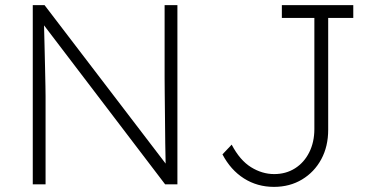

<svg xmlns="http://www.w3.org/2000/svg" viewBox="-20 -720 1444 750"><path d="M108 0V-700H154L627 -81Q626 -113 625.5 -160.5Q625 -208 624.5 -258.5Q624 -309 623.5 -351.5Q623 -394 623 -417V-700H673V0H625L152 -621Q153 -586 154 -542Q155 -498 156 -456Q157 -414 157.5 -383.5Q158 -353 158 -344V0ZM1050 10Q985 10 933 -23Q881 -56 849 -117L885 -155Q917 -94 960.5 -67Q1004 -40 1051 -40Q1097 -40 1132.5 -62.5Q1168 -85 1188 -125Q1208 -165 1208 -216V-650H1081V-700H1360V-650H1262V-213Q1262 -148 1235 -98Q1208 -48 1160 -19Q1112 10 1050 10Z"/></svg>

Font: Lexend Deca ExtraLight
Style: Regular
Weight: 200
Designer: Bonnie Shaver-Troup, Thomas Jockin
Foundry: Lexend
Version: Version 1.008; ttfautohint (v1.8.4.7-5d5b)